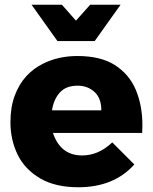

<svg xmlns="http://www.w3.org/2000/svg" viewBox="-20 -783 643 809"><path d="M310 6Q215 6 151.5 -30Q85 -68.5 54.5 -131Q24 -193.5 24 -268Q24 -331 41.8 -379.2Q59.5 -427.5 90.5 -461.5Q121.5 -495.5 163 -515.5Q227 -547 306 -547Q403 -547 463 -509.5Q525 -470 552.5 -403.8Q580 -337.5 580 -256L579 -223H203Q235 -128 326 -128Q395 -128 453 -183L546 -90Q460 6 310 6ZM379 -610H222L113 -763H241L300 -696L360 -763H488ZM407 -318Q407 -369.5 378 -395.8Q349 -422 307 -422Q258 -422 232 -393Q206 -364 199 -318Z"/></svg>

Font: Argentum Novus
Style: Bold
Weight: 700
Designer: Julieta Ulanovsky (font) & Cristiano Sobral (main changes)
Foundry: Julieta Ulanovsky (font) & Cristiano Sobral (main changes)
Version: Version 3.00;November 27, 2020;FontCreator 13.0.0.2655 64-bi